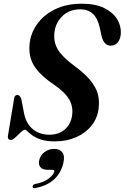

<svg xmlns="http://www.w3.org/2000/svg" viewBox="-20 -732 655 1009"><path d="M268.5 11Q225 11 196.8 1.8Q168.5 -7.5 151.2 -19.8Q134 -32 124.8 -41.2Q115.5 -50.5 110.5 -50.5Q103.5 -50.5 89.5 -37Q75.5 -23.5 61 -10Q46.5 3.5 38 3.5Q19 3.5 21.5 -17.5L53.5 -209.5Q55.5 -233 71.5 -233Q84.5 -233 92 -211.5L105 -144Q115 -84.5 151.5 -54.2Q188 -24 239 -24Q288.5 -24 320.2 -51.5Q352 -79 358.5 -123.5Q366 -168 344.8 -207.2Q323.5 -246.5 260.5 -289.5Q187.5 -339 158.2 -387.8Q129 -436.5 135.5 -500Q140.5 -556 174.5 -604.5Q208.5 -653 268.5 -682.8Q328.5 -712.5 411.5 -712.5Q481 -712.5 527 -690Q573 -667.5 595 -632Q617 -596.5 615 -557Q613.5 -528 599.5 -510Q585.5 -492 561.5 -492Q527 -492 514 -541.5L504.5 -585.5Q493 -637 467.2 -660Q441.5 -683 402.5 -683Q344 -683 307.8 -647.2Q271.5 -611.5 266 -561.5Q260.5 -512.5 283.2 -473.2Q306 -434 366.5 -389Q423.5 -347.5 453.8 -311Q484 -274.5 493.8 -238.8Q503.5 -203 498.5 -164Q492.5 -111 461 -71.8Q429.5 -32.5 379.8 -10.8Q330 11 268.5 11ZM233 160.5Q202 160.5 191.2 145Q180.5 129.5 186.5 108Q193 82.5 215 66.5Q237 50.5 264.5 50.5Q295 50.5 308.5 70.2Q322 90 312 128.5Q285 233 167 256Q151 259.5 151.5 248.5Q152 237.5 166 234.5Q209 227 234.8 207.2Q260.5 187.5 265 170.5Q267.5 160.5 256.5 160.5Z"/></svg>

Font: Fraunces 72pt SemiBold
Style: Italic
Weight: 600
Italic angle: -16°
Version: Version 1.000;[b76b70a41]